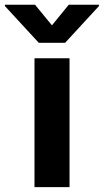

<svg xmlns="http://www.w3.org/2000/svg" viewBox="-85 -770 427 790"><path d="M56.9 -530.3H201.1V0H56.9ZM128.7 -665.7 197.8 -750.4H322.1V-745L182.8 -593.8H74.6L-64.7 -745V-750.4H59.2Z"/></svg>

Font: Pretendard GOV Variable
Style: Regular
Weight: 400
Designer: Base glyphs from Inter by Rasmus Andersson; Hangul glyphs from Noto Sans CJK(Source Han Sans) by Jang Soo-young and Kang
Foundry: Kil Hyung-jin
Version: Version 1.307;Glyphs 3.2 (3192)